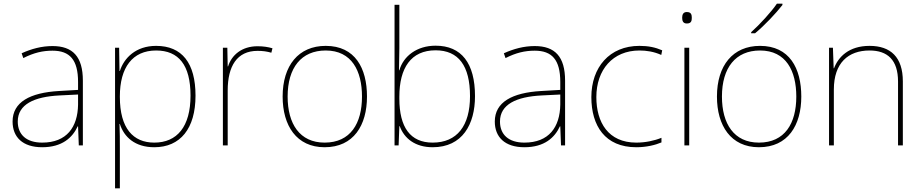

<svg xmlns="http://www.w3.org/2000/svg" viewBox="-20 -786 4985 1038"><path d="M264 -537C205 -537 150 -522 97 -498L106 -472C163 -501 211 -512 264 -512C357 -512 402 -463 402 -343V-300L299 -294C142 -285 48 -234 48 -129C48 -45 102 10 208 10C316 10 372 -42 400 -103H402L406 0H428V-350C428 -480 373 -537 264 -537ZM301 -270 402 -275V-220C400 -99 341 -15 208 -15C123 -15 76 -58 76 -129C76 -222 165 -263 301 -270Z M824 -538C714 -538 650 -472 628 -402H626L624 -528H602V232H628V15C628 -27 628 -71 626 -116H628C650 -46 709 10 814 10C955 10 1037 -91 1037 -269C1037 -445 964 -538 824 -538ZM824 -513C946 -513 1010 -434 1010 -269C1010 -101 937 -15 814 -15C700 -15 628 -92 628 -262V-265C628 -421 696 -513 824 -513Z M1372 -536C1287 -536 1232 -488 1213 -427H1211L1209 -528H1185V0H1211V-297C1211 -428 1261 -511 1372 -511C1402 -511 1422 -508 1447 -501L1453 -525C1429 -532 1404 -536 1372 -536Z M1964 -264C1964 -417 1900 -538 1741 -538C1594 -538 1508 -432 1508 -264C1508 -107 1583 10 1735 10C1892 10 1964 -109 1964 -264ZM1535 -264C1535 -420 1609 -513 1741 -513C1882 -513 1937 -402 1937 -264C1937 -119 1875 -15 1735 -15C1600 -15 1535 -117 1535 -264Z M2139 -525V-760H2113V0H2135L2139 -104H2141C2165 -38 2224 10 2319 10C2480 10 2548 -114 2548 -266C2548 -444 2475 -539 2335 -539C2234 -539 2161 -483 2139 -406H2137C2138 -439 2139 -493 2139 -525ZM2335 -514C2459 -514 2521 -430 2521 -266C2521 -106 2451 -15 2319 -15C2198 -15 2139 -98 2139 -253V-263C2139 -419 2202 -514 2335 -514Z M2871 -537C2812 -537 2757 -522 2704 -498L2713 -472C2770 -501 2818 -512 2871 -512C2964 -512 3009 -463 3009 -343V-300L2906 -294C2749 -285 2655 -234 2655 -129C2655 -45 2709 10 2815 10C2923 10 2979 -42 3007 -103H3009L3013 0H3035V-350C3035 -480 2980 -537 2871 -537ZM2908 -270 3009 -275V-220C3007 -99 2948 -15 2815 -15C2730 -15 2683 -58 2683 -129C2683 -222 2772 -263 2908 -270Z M3420 10C3475 10 3523 -2 3556 -16V-41C3517 -25 3468 -15 3420 -15C3268 -15 3204 -125 3204 -261C3204 -409 3293 -513 3437 -513C3475 -513 3515 -507 3555 -489L3560 -514C3523 -530 3485 -538 3437 -538C3275 -538 3177 -422 3177 -261C3177 -106 3251 10 3420 10Z M3693 -721C3673 -721 3668 -706 3668 -690C3668 -673 3673 -659 3693 -659C3717 -659 3720 -673 3720 -690C3720 -706 3717 -721 3693 -721ZM3706 -528H3680V0H3706Z M4210 -759V-766H4180C4151 -723 4086 -652 4041 -612V-606H4062C4115 -650 4175 -714 4210 -759ZM4312 -264C4312 -417 4248 -538 4089 -538C3942 -538 3856 -432 3856 -264C3856 -107 3931 10 4083 10C4240 10 4312 -109 4312 -264ZM3883 -264C3883 -420 3957 -513 4089 -513C4230 -513 4285 -402 4285 -264C4285 -119 4223 -15 4083 -15C3948 -15 3883 -117 3883 -264Z M4681 -538C4569 -538 4512 -478 4489 -417H4487L4483 -528H4462V0H4488V-302C4488 -446 4566 -513 4681 -513C4778 -513 4835 -462 4835 -345V0H4861V-346C4861 -477 4795 -538 4681 -538Z"/></svg>

Font: Noto Sans Gurmukhi UI Thin
Style: Regular
Weight: 100
Designer: Jelle Bosma - Monotype Design Team
Foundry: Monotype Imaging Inc.
Version: Version 2.004